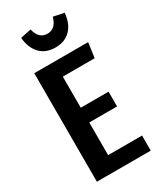

<svg xmlns="http://www.w3.org/2000/svg" viewBox="-226 -985 885 1059"><g transform="rotate(-30 216.5 -455.0)"><path d="M403 -691 390 -596H187V-398H364V-304H187V-96H403V0H60V-691ZM95 -896 163 -910Q179 -843 233 -843Q260 -843 278 -860.5Q296 -878 304 -910L372 -896Q367 -831 331 -793Q295 -755 233 -755Q172 -755 136 -793Q100 -831 95 -896Z"/></g></svg>

Font: Fira Sans Extra Condensed Medium
Style: Regular
Weight: 500
Width: 1
Designer: Carrois Corporate & Edenspiekermann AG
Foundry: Carrois Corporate GbR & Edenspiekermann AG
Version: Version 4.203